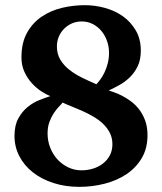

<svg xmlns="http://www.w3.org/2000/svg" viewBox="-20 -707 627 743"><path d="M415 -148.9Q415 -173.3 405 -192.9Q395 -212.4 378.9 -227.8Q362.8 -243.2 342 -255.4Q321.3 -267.6 299.8 -277.1Q278.3 -286.6 258.1 -294.7Q237.8 -302.7 222.2 -310.1Q217.8 -304.2 208 -294.2Q198.2 -284.2 188.5 -269.5Q178.7 -254.9 171.4 -235.4Q164.1 -215.8 164.1 -190.9Q164.1 -161.6 174.3 -135.5Q184.6 -109.4 202.4 -90.1Q220.2 -70.8 244.1 -59.3Q268.1 -47.9 294.9 -47.9Q318.4 -47.9 339.8 -54.4Q361.3 -61 378.2 -74Q395 -86.9 405 -105.7Q415 -124.5 415 -148.9ZM401.9 -502.9Q401.9 -526.4 394.3 -548.1Q386.7 -569.8 372.8 -586.7Q358.9 -603.5 339.4 -613.8Q319.8 -624 295.9 -624Q275.9 -624 258.5 -616.5Q241.2 -608.9 228.3 -595.9Q215.3 -583 207.8 -565.4Q200.2 -547.9 200.2 -527.8Q200.2 -498 213.4 -476.1Q226.6 -454.1 248.3 -437Q270 -419.9 297.4 -406.5Q324.7 -393.1 353 -380.9Q360.4 -388.7 368.9 -400.4Q377.4 -412.1 384.8 -427.5Q392.1 -442.9 397 -461.9Q401.9 -481 401.9 -502.9ZM550.8 -184.1Q550.8 -132.8 528.6 -95.2Q506.3 -57.6 469.5 -33Q432.6 -8.3 385 3.9Q337.4 16.1 287.1 16.1Q232.9 16.1 186.8 1.2Q140.6 -13.7 107.2 -40Q73.7 -66.4 54.9 -102.5Q36.1 -138.7 36.1 -181.2Q36.1 -221.7 50.8 -248.5Q65.4 -275.4 86.7 -292.7Q107.9 -310.1 132.1 -319.6Q156.2 -329.1 174.8 -335Q159.7 -340.8 140.4 -353.3Q121.1 -365.7 103.8 -384.5Q86.4 -403.3 74.7 -428.5Q63 -453.6 63 -484.9Q63 -541.5 84.7 -580.3Q106.4 -619.1 141.6 -642.8Q176.8 -666.5 220.5 -676.8Q264.2 -687 308.1 -687Q347.7 -687 386.5 -676.3Q425.3 -665.5 456.1 -643.6Q486.8 -621.6 505.9 -588.6Q524.9 -555.7 524.9 -511.2Q524.9 -475.6 512.7 -450.4Q500.5 -425.3 481.9 -407.5Q463.4 -389.6 441.7 -377.7Q419.9 -365.7 400.9 -356.9Q407.7 -354.5 421.4 -349.9Q435.1 -345.2 451.9 -336.7Q468.8 -328.1 486.1 -315.4Q503.4 -302.7 517.8 -284.4Q532.2 -266.1 541.5 -241.2Q550.8 -216.3 550.8 -184.1Z"/></svg>

Font: Charis SIL Phon
Style: Bold
Weight: 700
Foundry: SIL International
Version: Version 5.000